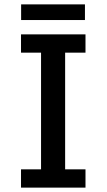

<svg xmlns="http://www.w3.org/2000/svg" viewBox="-20 -857 490 877"><path d="M76.5 -837H368V-765.5H76.5ZM370.5 -616.5H277.5V-83.5H370.5V0H76V-83.5H167.5V-616.5H76V-700H370.5Z"/></svg>

Font: League Mono Condensed Medium
Style: Regular
Weight: 500
Width: 1
Designer: Tyler Finck
Foundry: The League of Moveable Type / Tyler Finck
Version: Version 2.210